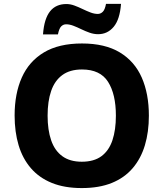

<svg xmlns="http://www.w3.org/2000/svg" viewBox="-20 -946 832 976"><path d="M736.8 -358Q736.8 -275 716.5 -207.5Q696.2 -140 654.4 -91Q612.5 -42 548.3 -16Q484.1 10 395.7 10Q307.7 10 243.3 -16.2Q179 -42.3 136.9 -91.2Q94.9 -140 74.6 -207.7Q54.3 -275.3 54.3 -359Q54.3 -469.7 90.9 -552Q127.6 -634.3 203.5 -679.7Q279.3 -725 396.7 -725Q513.8 -725 589.2 -679.5Q664.5 -634 700.7 -551.5Q736.8 -469 736.8 -358ZM222 -358Q222 -285.5 240 -233Q257.9 -180.5 296.6 -152.2Q335.3 -123.9 395.7 -123.9Q457.8 -123.9 495.9 -152.2Q533.9 -180.5 551.5 -233Q569.1 -285.5 569.1 -358Q569.1 -467.4 529.2 -530.1Q489.4 -592.8 396.7 -592.8Q335.3 -592.8 296.6 -564.3Q257.9 -535.9 240 -483.5Q222 -431.2 222 -358ZM198.6 -771.2Q201.6 -812 210.7 -841.2Q219.9 -870.4 234.9 -889Q249.9 -907.5 270.6 -916.5Q291.3 -925.5 317.3 -925.5Q337.3 -925.5 357.8 -918Q378.3 -910.5 399.3 -900.3Q420.3 -890.2 439.9 -882.7Q459.4 -875.2 477.4 -875.2Q491 -875.2 502.1 -885.7Q513.3 -896.1 518.9 -926.5H595.2Q589.2 -846.9 557.8 -809.6Q526.5 -772.2 478.8 -772.2Q457.1 -772.2 435.8 -779.7Q414.4 -787.2 393.6 -797.3Q372.7 -807.5 353.2 -815Q333.7 -822.5 316 -822.5Q302.1 -822.5 291.5 -812.3Q280.8 -802.2 274.5 -771.2Z"/></svg>

Font: Noto Sans Oriya
Style: Regular
Weight: 400
Designer: Amélie Bonet and Sol Matas
Foundry: Google LLC
Version: Version 2.006